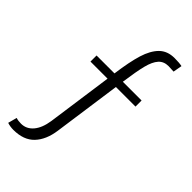

<svg xmlns="http://www.w3.org/2000/svg" viewBox="-293 -861 1137 1137"><g transform="rotate(45 276.0 -292.0)"><path d="M328 -464H485V-413H321L261 13Q249 99 203 147.5Q157 196 71 196Q44 196 20 188L35 132Q53 138 77 138Q122 138 152.5 102Q183 66 193 0L251 -413H108V-464H258Q273 -575 293.5 -641.5Q314 -708 350 -744Q386 -780 446 -780Q486 -780 508 -775L498 -719L454 -721Q415 -721 392 -695.5Q369 -670 355.5 -617.5Q342 -565 328 -464Z"/></g></svg>

Font: Krub
Style: Regular
Weight: 400
Designer: Ekaluck Peanpanawate
Foundry: Cadson Demak Co.,Ltd.
Version: Version 1.000; ttfautohint (v1.6)